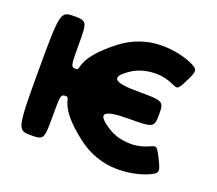

<svg xmlns="http://www.w3.org/2000/svg" viewBox="-121 -883 1201 1062"><g transform="rotate(20 479.5 -351.5)"><path d="M686 -145C628 -145 582 -160 547 -183C452 -244 476 -271 624 -272C772 -272 777 -274 777 -352C777 -429 772 -431 624 -431C476 -431 452 -458 546 -520C582 -543 628 -558 686 -558C727 -558 761 -547 786 -536C824 -519 825 -516 858 -582C891 -648 893 -658 834 -683C795 -699 737 -715 661 -715C576 -715 493 -685 427 -634C239 -489 290 -431 259 -431C228 -431 227 -435 227 -567C227 -698 225 -702 147 -702C70 -702 67 -692 67 -352C67 -11 70 -1 147 -1C225 -1 227 -5 227 -136C227 -267 228 -271 259 -271C290 -271 239 -212 427 -69C493 -18 576 12 661 12C737 12 795 -4 834 -20C893 -45 891 -55 858 -121C825 -187 824 -184 786 -167C761 -156 727 -145 686 -145Z"/></g></svg>

Font: Hussar Print
Style: Bold
Weight: 700
Foundry: Cannot Into Space Fonts
Version: Version 2.00